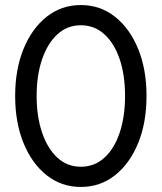

<svg xmlns="http://www.w3.org/2000/svg" viewBox="-20 -730 640 760"><path d="M40 -350Q40 -455 73 -536Q106 -617 164.5 -663.5Q223 -710 300 -710Q377 -710 435.5 -663.5Q494 -617 527 -536Q560 -455 560 -350Q560 -245 527 -164Q494 -83 435.5 -36.5Q377 10 300 10Q223 10 164.5 -36.5Q106 -83 73 -164Q40 -245 40 -350ZM125 -350Q125 -269 146.5 -205.5Q168 -142 207 -106Q246 -70 300 -70Q354 -70 393.5 -106Q433 -142 454 -205.5Q475 -269 475 -350Q475 -432 454 -495Q433 -558 393.5 -594Q354 -630 300 -630Q246 -630 207 -594Q168 -558 146.5 -495Q125 -432 125 -350Z"/></svg>

Font: Jost
Style: Regular
Weight: 400
Version: Version 3.500